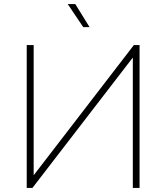

<svg xmlns="http://www.w3.org/2000/svg" viewBox="-20 -921 815 941"><path d="M664 0V-700H636L145 -62V-700H111V0H139L631 -639V0ZM419 -788 349 -901H312L388 -788Z"/></svg>

Font: Chess Sans ExtraLight
Style: Regular
Weight: 275
Designer: Wolf Bōese
Foundry: Wolf Bōese
Version: Version 7.223;Glyphs 3.3 (3306)